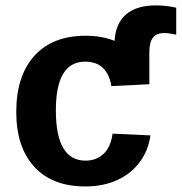

<svg xmlns="http://www.w3.org/2000/svg" viewBox="-20 -668 661 698"><path d="M384.8 -355Q378.9 -395.5 355.5 -419.7Q332 -443.8 289.1 -443.8Q183.1 -443.8 183.1 -266.6Q183.1 -84 291 -84Q330.1 -84 356.4 -108.6Q382.8 -133.3 389.2 -182.1L526.9 -175.8Q519.5 -121.6 488.3 -79.1Q457 -36.6 406.2 -13.4Q355.5 9.8 290 9.8Q169.9 9.8 104.5 -61.8Q39.1 -133.3 39.1 -261.2Q39.1 -392.1 105 -465.1Q170.9 -538.1 292 -538.1Q349.1 -538.1 396.5 -519.5Q400.4 -583.5 438.7 -616Q477.1 -648.4 546.4 -648.4Q583 -648.4 620.6 -640.1V-542Q592.3 -547.9 577.6 -547.9Q548.8 -547.9 535.9 -531Q522.9 -514.2 522.9 -479V-361.8Z"/></svg>

Font: Liberation Sans
Style: Bold
Weight: 700
Designer: Steve Matteson
Foundry: Ascender Corporation
Version: Version 2.1.5